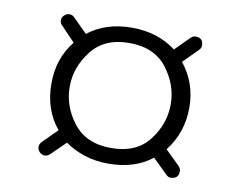

<svg xmlns="http://www.w3.org/2000/svg" viewBox="-56 -533 711 569"><g transform="rotate(10 300.0 -248.5)"><path d="M110 -36Q102 -36 95 -42.5Q88 -49 88 -59Q88 -67 96 -75L138 -117Q93 -171 93 -250Q93 -326 137 -380L96 -423Q88 -430 88 -439Q88 -448 95 -454.5Q102 -461 111 -461Q116 -461 119.5 -459Q123 -457 126 -454L168 -412Q221 -454 300 -454Q378 -454 433 -412L475 -454Q482 -461 490 -461Q513 -461 513 -438Q513 -434 511.5 -430.5Q510 -427 506 -423L463 -380Q508 -324 508 -250Q508 -174 463 -117L506 -75Q513 -68 513 -59Q513 -36 488 -36Q482 -36 475 -43L431 -86Q379 -45 300 -45Q260 -45 227 -56Q194 -67 169 -85L126 -43Q119 -36 110 -36ZM300 -92Q376 -92 414 -141.5Q452 -191 452 -250Q452 -308 414 -358Q376 -408 300 -408Q225 -408 186.5 -358Q148 -308 148 -250Q148 -191 186.5 -141.5Q225 -92 300 -92Z"/></g></svg>

Font: Nunito VF Beta Light
Style: Regular
Weight: 300
Designer: Vernon Adams
Foundry: newtypography
Version: Version 3.001